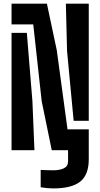

<svg xmlns="http://www.w3.org/2000/svg" viewBox="-20 -820 548 1048"><path d="M270.5 208.5Q255 208.5 236.8 206.8Q218.5 205 202 202V107.5Q215 108 235.5 108.8Q256 109.5 270.5 109.5Q306 109.5 328.8 98.5Q351.5 87.5 351.5 60.5V0H262.5L207.5 -268L161.5 -687H43V-800H236L290 -545.5L348.5 -114H464.5V49.5Q464.5 134.5 417.5 171.5Q370.5 208.5 270.5 208.5ZM382 -160.5 346 -541.5 339.5 -800H464.5V-160.5ZM43 0V-640.5H126.5L157 -267L168 0Z"/></svg>

Font: Big Shoulders Stencil Display Thin ExtraBold
Style: Regular
Weight: 800
Version: Version 2.001